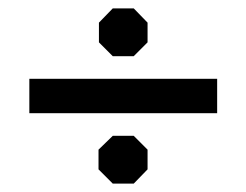

<svg xmlns="http://www.w3.org/2000/svg" viewBox="-20 -493 588 458"><path d="M216 -392V-439L249 -473H299L332 -439V-392L299 -359H249ZM50 -305H498V-223H50ZM215 -89V-136L249 -169H299L332 -136V-89L299 -55H249Z"/></svg>

Font: Chakra Petch Medium
Style: Regular
Weight: 500
Designer: Katatrad Aksorn Co.,Ltd.
Foundry: Cadson Demak Co.,Ltd.
Version: Version 1.000; ttfautohint (v1.6)